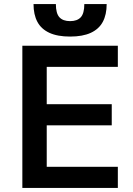

<svg xmlns="http://www.w3.org/2000/svg" viewBox="-20 -925 655 945"><path d="M90 0V-700H560V-596H210V-412H530V-308H210V-104H560V0ZM325 -745Q263 -745 223 -763.5Q183 -782 164 -817.5Q145 -853 145 -905H255Q255 -859 272.5 -840Q290 -821 325 -821Q360 -821 377.5 -840Q395 -859 395 -905H505Q505 -853 486 -817.5Q467 -782 427 -763.5Q387 -745 325 -745Z"/></svg>

Font: Golos Text Medium
Style: Regular
Weight: 500
Designer: A.Korolkova, Vitaly Kuzmin
Foundry: ParaType Ltd
Version: Version 2.004